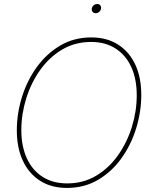

<svg xmlns="http://www.w3.org/2000/svg" viewBox="-20 -923 752 953"><path d="M312.5 9.8Q234.9 9.8 179.2 -25.6Q123.5 -61 93.5 -125.2Q63.5 -189.5 63.5 -275.4Q63.5 -359.9 89.1 -441.9Q114.7 -523.9 163.1 -590.6Q211.4 -657.2 279.5 -697.3Q347.7 -737.3 433.1 -737.3Q510.3 -737.3 565.9 -701.9Q621.6 -666.5 651.4 -602.5Q681.2 -538.6 681.2 -452.1Q681.2 -368.2 655.8 -285.9Q630.4 -203.6 582.5 -137Q534.7 -70.3 466.6 -30.3Q398.4 9.8 312.5 9.8ZM313.5 -12.7Q393.6 -12.7 457.3 -50.8Q521 -88.9 565.9 -152.6Q610.8 -216.3 634.8 -293.7Q658.7 -371.1 658.7 -450.2Q658.7 -530.8 631.6 -590.1Q604.5 -649.4 553.7 -682.1Q502.9 -714.8 432.6 -714.8Q352.1 -714.8 288.1 -676.8Q224.1 -638.7 179 -575Q133.8 -511.2 109.9 -433.6Q85.9 -356 85.9 -276.9Q85.9 -197.3 113 -137.7Q140.1 -78.1 191.2 -45.4Q242.2 -12.7 313.5 -12.7ZM454.6 -857.4Q445.3 -857.4 439.7 -864.3Q434.1 -871.1 435.5 -880.4Q437 -890.1 445.1 -896.7Q453.1 -903.3 462.9 -903.3Q472.2 -903.3 477.5 -896.7Q482.9 -890.1 481.4 -880.4Q480 -870.6 472.2 -864Q464.4 -857.4 454.6 -857.4Z"/></svg>

Font: Inter 24pt Thin
Style: Italic
Weight: 250
Italic angle: -9.3988°
Version: Version 4.001;git-66647c0bb